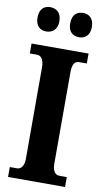

<svg xmlns="http://www.w3.org/2000/svg" viewBox="-100 -966 545 1012"><g transform="rotate(10 172.0 -460.0)"><path d="M261 -790C288 -790 318 -807 318 -854C318 -904 288 -920 261 -920C229 -920 202 -904 202 -854C202 -807 229 -790 261 -790ZM84 -790C114 -790 144 -807 144 -854C144 -904 114 -920 84 -920C55 -920 27 -904 27 -854C27 -807 55 -790 84 -790ZM20 0H325V-53H285C265 -53 248 -70 248 -110V-600C248 -647 262 -661 285 -661H325V-714H20V-661H59C76 -661 96 -647 96 -601V-109C96 -67 76 -53 59 -53H20Z"/></g></svg>

Font: Noto Serif Armenian ExtraCondensed ExtraBold
Style: Regular
Weight: 800
Width: 2
Designer: Monotype Design Team
Foundry: Monotype Imaging Inc.
Version: Version 2.008